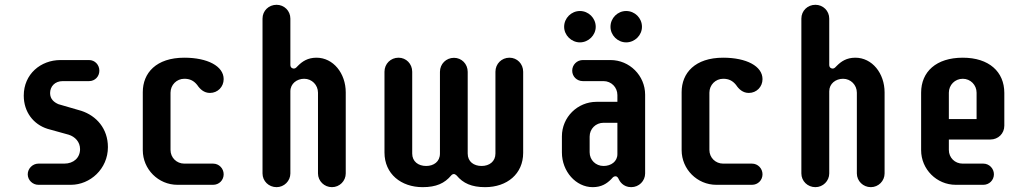

<svg xmlns="http://www.w3.org/2000/svg" viewBox="-20 -771 4286 801"><path d="M95.7 -43.9C95.7 -19.5 116.2 0 140.1 0H275.9C355.5 0 430.2 -65.9 430.2 -157.2C430.2 -234.9 381.8 -288.1 319.3 -308.6L223.6 -336.4C206.1 -344.2 189 -356.9 189 -382.8C189 -410.2 209 -432.6 241.7 -432.6H351.6C376 -432.6 394.5 -451.7 394.5 -476.1C394.5 -500.5 376 -520.5 351.6 -520.5H232.4C149.9 -520.5 79.1 -461.9 79.1 -372.1C79.1 -304.2 119.1 -252 178.7 -233.4L266.6 -209C293 -200.7 314 -179.2 314 -148.9C314 -113.3 287.6 -88.4 248 -88.4H140.1C116.2 -88.4 95.7 -67.9 95.7 -43.9Z M749 -442.4C772.5 -442.4 788.6 -434.1 802.7 -416.5C814.5 -398.9 831.1 -383.3 856 -383.3C888.2 -383.3 913.1 -408.7 913.1 -440.9C913.1 -495.1 845.7 -530.3 749 -530.3C631.3 -530.3 575.7 -466.3 575.7 -386.7V-144.5C575.7 -64.9 640.6 0 720.2 0H869.1C894 0 913.1 -19.5 913.1 -43.9C913.1 -67.9 894 -88.4 869.1 -88.4H749C716.8 -88.4 691.4 -113.3 691.4 -145.5V-384.3C691.4 -416.5 716.8 -442.4 749 -442.4Z M1133.8 9.8C1165.5 9.8 1191.4 -16.1 1191.4 -47.4V-390.1C1191.4 -421.9 1218.3 -442.4 1249 -442.4C1281.2 -442.4 1306.6 -416.5 1306.6 -384.3V-47.4C1306.6 -15.6 1333 9.8 1364.7 9.8C1397 9.8 1422.4 -16.1 1422.4 -47.4V-385.7C1422.4 -464.8 1370.6 -530.3 1300.3 -530.3C1263.7 -530.3 1241.2 -514.6 1223.6 -497.1C1218.3 -491.7 1213.4 -484.9 1206.1 -484.9C1200.2 -484.9 1191.4 -488.3 1191.4 -500.5V-693.4C1191.4 -726.1 1165.5 -751 1133.8 -751C1101.1 -751 1075.2 -726.1 1075.2 -693.4V-47.4C1075.2 -15.6 1101.1 9.8 1133.8 9.8Z M2046.9 -130.4C2046.9 -97.2 2021.5 -78.6 1989.3 -78.6C1957 -78.6 1931.2 -96.2 1931.2 -130.4V-471.2C1931.2 -504.4 1905.8 -529.8 1874 -529.8C1841.3 -529.8 1815.4 -504.4 1815.4 -471.2V-130.4C1815.4 -96.2 1789.1 -78.6 1757.8 -78.6C1725.1 -78.6 1699.7 -97.2 1699.7 -130.4V-471.7C1699.7 -504.9 1674.3 -530.3 1642.6 -530.3C1609.9 -530.3 1584 -504.9 1584 -471.7V-134.8C1584 -45.4 1653.3 9.8 1743.2 9.8C1799.8 9.8 1835 -6.3 1862.3 -39.1C1866.2 -43.5 1870.1 -44.9 1874 -44.9C1877.9 -44.9 1880.9 -42 1884.8 -39.1C1912.1 -6.3 1947.8 9.8 2003.9 9.8C2095.2 9.8 2162.6 -45.4 2162.6 -133.3V-471.7C2162.6 -504.9 2137.2 -530.3 2105.5 -530.3C2072.8 -530.3 2046.9 -504.9 2046.9 -471.7Z M2367.2 -476.1C2367.2 -451.7 2386.7 -432.6 2411.6 -432.6H2498C2530.3 -432.6 2555.7 -406.7 2555.7 -374.5V-346.2H2468.8C2389.2 -346.2 2324.2 -282.2 2324.2 -202.1V-134.8C2324.2 -55.7 2382.8 9.8 2452.6 9.8C2489.7 9.8 2511.7 -5.4 2529.3 -22.9C2534.7 -28.8 2539.1 -35.6 2547.4 -35.6C2555.7 -35.6 2559.1 -28.3 2561.5 -22.9C2564.9 -16.1 2578.6 9.8 2613.3 9.8C2646 9.8 2671.4 -16.1 2671.4 -47.4V-376C2671.4 -455.6 2606.4 -520.5 2526.9 -520.5H2411.6C2386.7 -520.5 2367.2 -500.5 2367.2 -476.1ZM2439.9 -201.2C2439.9 -233.4 2465.3 -258.8 2498 -258.8H2555.7V-127.9C2555.7 -97.2 2529.3 -78.6 2498 -78.6C2465.3 -78.6 2439.9 -103.5 2439.9 -135.7ZM2333.5 -659.2C2333.5 -624 2363.8 -594.2 2399.4 -594.2C2435.1 -594.2 2465.3 -624 2465.3 -659.2C2465.3 -695.8 2435.1 -725.1 2399.4 -725.1C2363.8 -725.1 2333.5 -695.8 2333.5 -659.2ZM2526.9 -659.2C2526.9 -624 2556.6 -594.2 2592.3 -594.2C2628.4 -594.2 2658.2 -624 2658.2 -659.2C2658.2 -695.8 2628.4 -725.1 2592.3 -725.1C2556.6 -725.1 2526.9 -695.8 2526.9 -659.2Z M2997.1 -442.4C3020.5 -442.4 3036.6 -434.1 3050.8 -416.5C3062.5 -398.9 3079.1 -383.3 3104 -383.3C3136.2 -383.3 3161.1 -408.7 3161.1 -440.9C3161.1 -495.1 3093.8 -530.3 2997.1 -530.3C2879.4 -530.3 2823.7 -466.3 2823.7 -386.7V-144.5C2823.7 -64.9 2888.7 0 2968.3 0H3117.2C3142.1 0 3161.1 -19.5 3161.1 -43.9C3161.1 -67.9 3142.1 -88.4 3117.2 -88.4H2997.1C2964.8 -88.4 2939.5 -113.3 2939.5 -145.5V-384.3C2939.5 -416.5 2964.8 -442.4 2997.1 -442.4Z M3381.8 9.8C3413.6 9.8 3439.5 -16.1 3439.5 -47.4V-390.1C3439.5 -421.9 3466.3 -442.4 3497.1 -442.4C3529.3 -442.4 3554.7 -416.5 3554.7 -384.3V-47.4C3554.7 -15.6 3581.1 9.8 3612.8 9.8C3645 9.8 3670.4 -16.1 3670.4 -47.4V-385.7C3670.4 -464.8 3618.7 -530.3 3548.3 -530.3C3511.7 -530.3 3489.3 -514.6 3471.7 -497.1C3466.3 -491.7 3461.4 -484.9 3454.1 -484.9C3448.2 -484.9 3439.5 -488.3 3439.5 -500.5V-693.4C3439.5 -726.1 3413.6 -751 3381.8 -751C3349.1 -751 3323.2 -726.1 3323.2 -693.4V-47.4C3323.2 -15.6 3349.1 9.8 3381.8 9.8Z M4126.5 -43.9C4126.5 -67.9 4106.9 -88.4 4082.5 -88.4H3996.1C3963.4 -88.4 3938.5 -113.3 3938.5 -145.5V-189H4111.8C4144.5 -189 4169.9 -213.9 4169.9 -246.6V-383.3C4169.9 -471.7 4106 -530.3 3996.6 -530.3C3885.7 -530.3 3822.8 -471.7 3822.8 -384.3V-144.5C3822.8 -64.9 3887.7 0 3967.3 0H4082.5C4106.9 0 4126.5 -19.5 4126.5 -43.9ZM4054.2 -384.3V-274.4H3938.5V-384.3C3938.5 -416.5 3963.9 -442.4 3996.6 -442.4C4028.8 -442.4 4054.2 -416.5 4054.2 -384.3Z"/></svg>

Font: Supermercado One
Style: Regular
Weight: 400
Designer: James Grieshaber
Foundry: James Grieshaber
Version: Version 1.002